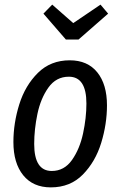

<svg xmlns="http://www.w3.org/2000/svg" viewBox="-20 -799 521 831"><path d="M38 -184Q38 -266 63.5 -347.5Q89 -429 144 -483.5Q199 -538 282 -538Q359 -538 401 -486Q443 -434 443 -343Q443 -262 418 -180.5Q393 -99 338.5 -43.5Q284 12 200 12Q123 12 80.5 -40.5Q38 -93 38 -184ZM354 -351Q354 -467 278 -467Q223 -467 189.5 -420Q156 -373 142 -306Q128 -239 128 -176Q128 -59 204 -59Q258 -59 291.5 -106.5Q325 -154 339.5 -221.5Q354 -289 354 -351ZM415 -779 448 -740 320 -628H265L168 -740L206 -779L297 -699Z"/></svg>

Font: Fira Sans Extra Condensed
Style: Italic
Weight: 400
Width: 3
Italic angle: -8°
Designer: Carrois Corporate & Edenspiekermann AG
Foundry: Carrois Corporate GbR & Edenspiekermann AG
Version: Version 4.203